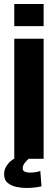

<svg xmlns="http://www.w3.org/2000/svg" viewBox="-46 -790 268 955"><path d="M25 0V-597.5H171V0ZM25 -770H171V-660H25ZM86.5 145Q62.5 145 36.5 139.8Q10.5 134.5 -7.5 120Q-25.5 105.5 -25.5 77.5Q-25.5 54.5 -15 37.5Q-4.5 20.5 7.5 11Q19.5 1.5 24 0H96.5Q93 2 80 16.8Q67 31.5 67 47Q67 59.5 77.5 64Q88 68.5 103.5 68.5Q118.5 68.5 134.5 65.8Q150.5 63 154.5 60L160.5 136.5Q157 138 135 141.5Q113 145 86.5 145Z"/></svg>

Font: Anybody Condensed Regular
Style: Bold
Weight: 700
Width: 3
Designer: Tyler Finck
Foundry: Etcetera Type Company
Version: Version 1.010; ttfautohint (v1.8.3) -l 8 -r 50 -G 200 -x 14 